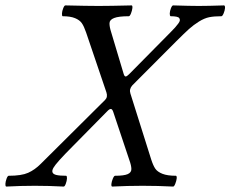

<svg xmlns="http://www.w3.org/2000/svg" viewBox="-61 -688 853 711"><path d="M-38.1 2.9Q-41.5 1.5 -41 -7.3Q-40.5 -16.1 -36.6 -26.6Q-32.7 -37.1 -28.8 -37.1Q18.6 -37.1 43.2 -48.1Q67.9 -59.1 89.8 -81.1L328.1 -317.9Q338.9 -328.6 333 -346.2L257.8 -567.9Q250 -590.8 241.9 -602.3Q233.9 -613.8 216.8 -620.8Q199.7 -627.9 170.9 -627.9Q168 -629.4 168.5 -638.2Q168.9 -647 173.1 -657.5Q177.2 -668 181.2 -668Q263.2 -666 304.2 -666Q344.7 -666 426.8 -668Q430.2 -666.5 429.2 -657.7Q428.2 -648.9 424.1 -638.4Q419.9 -627.9 416 -627.9Q378.4 -627.9 361.6 -621.3Q344.7 -614.7 344.5 -602.1Q344.2 -589.4 350.1 -570.8L397 -414.1Q399.9 -404.8 404.3 -404.8Q408.7 -404.8 417 -413.1L570.8 -568.8Q581.1 -579.1 587.4 -586.2Q593.8 -593.3 599.1 -600.6Q604.5 -607.9 605 -612.3Q605.5 -616.7 603 -620.6Q600.6 -624.5 592.3 -626.2Q584 -627.9 570.8 -627.9Q567.4 -629.4 567.6 -638.2Q567.9 -647 572 -657.5Q576.2 -668 580.1 -668Q644.5 -666 674.8 -666Q707.5 -666 769 -668Q772.9 -666.5 772.2 -657.7Q771.5 -648.9 767.1 -638.4Q762.7 -627.9 758.8 -627.9Q731.9 -627.9 713.9 -624.3Q695.8 -620.6 675.8 -608.2Q655.8 -595.7 638.9 -580.6Q622.1 -565.4 590.8 -534.2L429.2 -372.1Q416.5 -357.9 421.9 -341.8L499 -97.2Q506.3 -74.7 514.2 -63.2Q522 -51.8 540.5 -44.4Q559.1 -37.1 590.8 -37.1Q594.2 -35.6 593.3 -26.9Q592.3 -18.1 588.1 -7.6Q584 2.9 580.1 2.9Q522.9 0 466.8 0Q412.6 0 354 2.9Q350.6 1.5 351.6 -7.3Q352.5 -16.1 356.9 -26.6Q361.3 -37.1 365.2 -37.1Q397.9 -37.1 411.9 -43.2Q425.8 -49.3 425.5 -62.3Q425.3 -75.2 418 -95.2L357.9 -274.9Q355.5 -281.7 352.3 -283.7Q349.1 -285.6 345 -283.4Q340.8 -281.2 335 -274.9L207 -145Q147 -85 136.7 -66.4Q125 -45.4 147.9 -40Q160.2 -37.1 184.1 -37.1Q187.5 -35.6 187 -26.9Q186.5 -18.1 182.6 -7.6Q178.7 2.9 174.8 2.9Q120.6 0 67.9 0Q16.1 0 -38.1 2.9Z"/></svg>

Font: Junicode SmCond Medium
Style: Italic
Weight: 500
Width: 4
Italic angle: -11°
Designer: Peter S. Baker
Version: Version 2.206